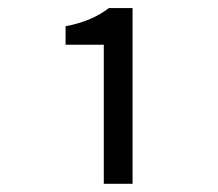

<svg xmlns="http://www.w3.org/2000/svg" viewBox="-20 -897 540 476"><path d="M237.3 -441.4V-786.1H142.6V-832Q207 -843.8 250 -877H308.6V-441.4Z"/></svg>

Font: GenEi Gothic M Regular
Style: Regular
Weight: 400
Designer: o_tamon (Modified); [Source Han Sans]
Ryoko NISHIZUKA  (kana & ideographs); Paul D. Hunt (Latin, Greek & Cyrillic); Wenl
Version: Version 1.1a;Original Version 1.004